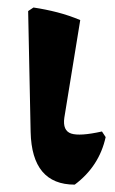

<svg xmlns="http://www.w3.org/2000/svg" viewBox="-20 -490 310 519"><path d="M182 9.1Q66.1 9.1 62.8 -133.2L56.1 -460.1L70.5 -469.7Q103.9 -464.7 135.2 -456.6Q166.5 -448.5 196.9 -435.7L153.9 -171.9Q148.9 -136.8 172.4 -129Q195.8 -121.3 255.6 -134.6L265.6 -119.4Q248.3 -40.5 182 9.1Z"/></svg>

Font: Alegreya
Style: Regular
Weight: 400
Designer: Juan Pablo del Peral
Foundry: Huerta Tipografica
Version: Version 2.009